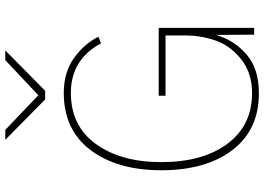

<svg xmlns="http://www.w3.org/2000/svg" viewBox="-154 -812 984 715"><g transform="rotate(-90 337.5 -455.0)"><path d="M173.8 -926.8H210.9L339.8 -803.7L470.7 -926.8H506.8L356.4 -778.3H324.2ZM60.5 -345.7Q60.5 -509.8 135.7 -609.4Q210.9 -709 348.6 -709Q425.8 -709 479 -670.4Q532.2 -631.8 557.6 -580.1L533.2 -570.3Q472.7 -682.6 348.6 -682.6Q225.6 -682.6 158.2 -589.4Q90.8 -496.1 90.8 -345.7Q90.8 -191.4 159.2 -99.6Q227.5 -7.8 347.7 -7.8Q420.9 -7.8 471.2 -46.4Q521.5 -85 542 -139.6Q562.5 -194.3 562.5 -258.8V-330.1H337.9V-355.5H590.8V0H565.4L564.5 -142.6Q544.9 -74.2 491.7 -28.3Q438.5 17.6 346.7 17.6Q210.9 17.6 135.7 -81.1Q60.5 -179.7 60.5 -345.7Z"/></g></svg>

Font: Gothic A1 Thin
Style: Regular
Weight: 250
Designer: HanYang I&C Co.,Ltd.
Foundry: HanYang I&C Co.,Ltd.
Version: Version 2.50